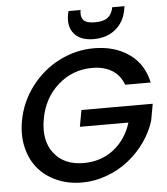

<svg xmlns="http://www.w3.org/2000/svg" viewBox="-60 -968 894 1027"><g transform="rotate(-5 386.5 -454.0)"><path d="M46.9 -349.1Q64.9 -450.7 127 -532.5Q189 -614.3 277.8 -659.2Q366.7 -704.1 463.9 -704.1Q575.2 -704.1 652.6 -649.7Q730 -595.2 751 -495.1H613.8Q595.2 -546.9 552 -573.5Q508.8 -600.1 445.8 -600.1Q340.8 -600.1 262.5 -531.2Q184.1 -462.4 164.1 -349.1Q144 -235.4 198.2 -166.3Q252.4 -97.2 356.9 -97.2Q450.2 -97.2 517.8 -149.7Q585.4 -202.1 613.8 -292H353L369.1 -380.9H752L735.8 -292Q717.3 -231.4 679 -177.5Q640.6 -123.5 589.1 -82.8Q537.6 -42 472.4 -18.1Q407.2 5.9 338.9 5.9Q266.1 5.9 205.6 -20.5Q145 -46.9 105.5 -93Q65.9 -139.2 49.6 -205.8Q33.2 -272.5 46.9 -349.1ZM643.1 -892.1Q631.3 -828.6 584.7 -790.8Q538.1 -752.9 467.8 -752.9Q397.9 -752.9 364.5 -791.5Q331.1 -830.1 341.8 -893.1L346.2 -914.1H411.1Q404.8 -878.4 420.7 -860.1Q436.5 -841.8 482.9 -841.8Q529.3 -841.8 552 -860.1Q574.7 -878.4 581.1 -914.1H647Z"/></g></svg>

Font: Poppins Medium
Style: Italic
Weight: 500
Italic angle: -10°
Designer: Ninad Kale (Devanagari), Jonny Pinhorn (Latin)
Foundry: Indian Type Foundry
Version: Version 3.200;PS 1.000;hotconv 16.6.54;makeotf.lib2.5.65590